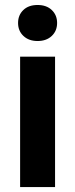

<svg xmlns="http://www.w3.org/2000/svg" viewBox="-20 -758 305 778"><path d="M203.1 0H61.5V-528.3H203.1ZM53.2 -665Q53.2 -696.8 74.5 -717.3Q95.7 -737.8 132.3 -737.8Q168.5 -737.8 189.9 -717.3Q211.4 -696.8 211.4 -665Q211.4 -632.8 189.7 -612.3Q168 -591.8 132.3 -591.8Q96.7 -591.8 75 -612.3Q53.2 -632.8 53.2 -665Z"/></svg>

Font: Roboto-o
Style: o-Bold
Weight: 700
Designer: Google
Version: Version 2.134; 2016; ttfautohint (v1.6)